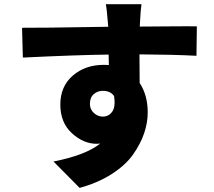

<svg xmlns="http://www.w3.org/2000/svg" viewBox="-20 -831 1040 931"><path d="M416 -327.1Q416 -300.8 435.1 -283.2Q454.1 -265.6 478.5 -265.6Q506.8 -265.6 523.9 -289.1Q541 -312.5 533.2 -365.2Q515.6 -390.6 478.5 -390.6Q453.1 -390.6 434.6 -374.5Q416 -358.4 416 -327.1ZM934.6 -703.1 932.6 -560.5Q821.3 -566.4 656.2 -567.4Q657.2 -520.5 657.2 -428.7Q696.3 -369.1 696.3 -286.1Q696.3 -235.4 678.7 -184.1Q661.1 -132.8 625 -81.5Q588.9 -30.3 522 12.7Q455.1 55.7 366.2 80.1L239.3 -47.9Q394.5 -78.1 465.8 -134.8Q460 -133.8 448.2 -133.8Q384.8 -133.8 328.6 -185.1Q272.5 -236.3 272.5 -324.2Q272.5 -412.1 333 -464.4Q393.6 -516.6 483.4 -516.6Q500 -516.6 507.8 -515.6L506.8 -566.4Q351.6 -564.5 90.8 -551.8L86.9 -696.3Q150.4 -695.3 504.9 -701.2L503.9 -711.9Q498 -787.1 493.2 -810.5H666Q662.1 -787.1 658.2 -712.9V-702.1Q692.4 -702.1 798.8 -703.1Q905.3 -704.1 934.6 -703.1Z"/></svg>

Font: GenEi Gothic M Heavy
Style: Regular
Weight: 800
Designer: o_tamon (Modified); [Source Han Sans]
Ryoko NISHIZUKA  (kana & ideographs); Paul D. Hunt (Latin, Greek & Cyrillic); Wenl
Version: Version 1.1a;Original Version 1.004